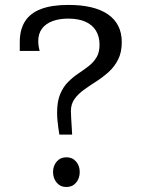

<svg xmlns="http://www.w3.org/2000/svg" viewBox="-20 -751 577 781"><path d="M221.4 -203.6Q219.2 -217.9 217.1 -232.7Q215 -247.4 213.6 -262.6Q212.3 -277.7 212.3 -293.3Q212.3 -338.7 224.8 -368.3Q237.3 -397.9 256.9 -417.5Q276.5 -437.2 298.6 -451.9Q320.7 -466.7 340.3 -481.8Q359.9 -496.9 372.4 -517.2Q384.9 -537.5 384.9 -569.2Q384.9 -602.3 370.3 -626.2Q355.8 -650 327.4 -662.7Q299 -675.3 257.2 -675.3Q220.6 -675.3 193.2 -664.9Q165.8 -654.6 150.7 -634.3Q135.6 -614 135.6 -584Q135.6 -579.5 135.9 -573.8Q136.3 -568.1 137.5 -560.9Q138.7 -553.7 141.2 -543.8H60.4Q60.4 -557.8 60.4 -565.4Q60.4 -573 60.4 -579.4Q60.4 -630.8 81.9 -664.4Q103.3 -698 147.2 -714.5Q191.2 -731 258.4 -731Q310.7 -731 351.1 -721.4Q391.4 -711.8 419.1 -692.7Q446.8 -673.6 461.1 -645.3Q475.3 -617 475.3 -579.8Q475.3 -537.8 460.4 -508.6Q445.5 -479.3 421.9 -458.1Q398.4 -436.9 371.9 -420Q345.4 -403.1 321.8 -386.1Q298.2 -369.2 283.3 -348.5Q268.4 -327.9 268.4 -298.8Q268.4 -286.8 269.5 -270.5Q270.5 -254.2 271.6 -236.7Q272.7 -219.2 273.5 -203.6ZM250.1 9.7Q225.9 9.7 210.9 -7.8Q195.8 -25.3 195.8 -51.2Q195.8 -76.8 210.9 -94Q225.9 -111.2 250.1 -111.2Q274.4 -111.2 289.3 -94Q304.3 -76.8 304.3 -51.2Q304.3 -25.3 289.3 -7.8Q274.4 9.7 250.1 9.7Z"/></svg>

Font: Russolo 10pt ExtraLight
Style: Regular
Weight: 200
Designer: Micah Stupak-Hahn
Version: Version 1.000